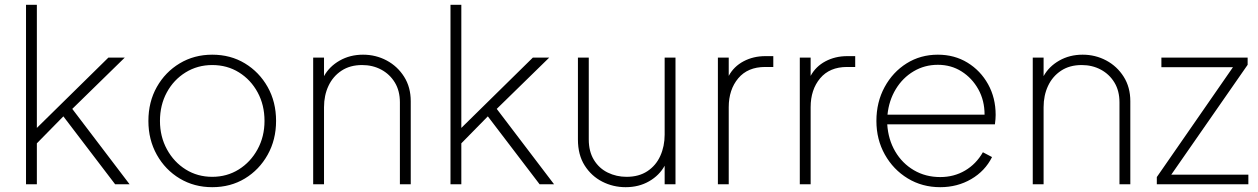

<svg xmlns="http://www.w3.org/2000/svg" viewBox="-20 -765 5224 797"><path d="M88 0H133V-170L243 -282L458 0H518L280 -313L498 -526H430L133 -234V-745H88Z M861 12Q937 12 996.5 -24Q1056 -60 1091 -122.5Q1126 -185 1126 -263Q1126 -342 1091 -404Q1056 -466 996.5 -502Q937 -538 861 -538Q786 -538 726 -502Q666 -466 631 -404Q596 -342 596 -263Q596 -185 631 -122.5Q666 -60 726 -24Q786 12 861 12ZM861 -31Q800 -31 751 -61.5Q702 -92 673 -145Q644 -198 644 -263Q644 -329 672.5 -381.5Q701 -434 750.5 -464.5Q800 -495 861 -495Q923 -495 972 -464.5Q1021 -434 1049.5 -381.5Q1078 -329 1078 -263Q1078 -198 1049 -145Q1020 -92 971 -61.5Q922 -31 861 -31Z M1280 0H1325V-320Q1325 -369 1343.5 -408.5Q1362 -448 1397.5 -471.5Q1433 -495 1483 -495Q1527 -495 1562.5 -476Q1598 -457 1619 -422.5Q1640 -388 1640 -340V0H1685V-345Q1685 -403 1657.5 -446.5Q1630 -490 1585 -514Q1540 -538 1487 -538Q1433 -538 1390 -513.5Q1347 -489 1325 -449V-526H1280Z M1850 0H1895V-170L2005 -282L2220 0H2280L2042 -313L2260 -526H2192L1895 -234V-745H1850Z M2577 12Q2632 12 2674.5 -12.5Q2717 -37 2739 -77V0H2784V-526H2739V-206Q2739 -158 2721 -118Q2703 -78 2667.5 -54.5Q2632 -31 2581 -31Q2539 -31 2503 -48.5Q2467 -66 2445.5 -101Q2424 -136 2424 -186V-526H2379V-186Q2379 -122 2407 -78Q2435 -34 2480 -11Q2525 12 2577 12Z M2960 0H3005V-320Q3005 -393 3044.5 -440Q3084 -487 3156 -487H3190V-532H3157Q3107 -532 3066.5 -510.5Q3026 -489 3005 -450V-526H2960Z M3300 0H3345V-320Q3345 -393 3384.5 -440Q3424 -487 3496 -487H3530V-532H3497Q3447 -532 3406.5 -510.5Q3366 -489 3345 -450V-526H3300Z M3883 12Q3954 12 4011.5 -21.5Q4069 -55 4098 -113L4060 -133Q4032 -84 3986 -57Q3940 -30 3883 -30Q3822 -30 3773.5 -58.5Q3725 -87 3696 -136.5Q3667 -186 3663 -249H4110Q4113 -272 4113 -288Q4113 -359 4081.5 -415.5Q4050 -472 3996 -505Q3942 -538 3873 -538Q3801 -538 3743.5 -502Q3686 -466 3652 -403.5Q3618 -341 3618 -263Q3618 -186 3653 -123.5Q3688 -61 3748 -24.5Q3808 12 3883 12ZM3873 -496Q3928 -496 3971.5 -468.5Q4015 -441 4041 -394.5Q4067 -348 4067 -289H3664Q3670 -348 3698.5 -395Q3727 -442 3772.5 -469Q3818 -496 3873 -496Z M4267 0H4312V-320Q4312 -369 4330.5 -408.5Q4349 -448 4384.5 -471.5Q4420 -495 4470 -495Q4514 -495 4549.5 -476Q4585 -457 4606 -422.5Q4627 -388 4627 -340V0H4672V-345Q4672 -403 4644.5 -446.5Q4617 -490 4572 -514Q4527 -538 4474 -538Q4420 -538 4377 -513.5Q4334 -489 4312 -449V-526H4267Z M4782 0H5162V-40H4842L5159 -496V-526H4801V-486H5098L4782 -30Z"/></svg>

Font: Plus Jakarta Sans ExtraLight
Style: Regular
Weight: 200
Designer: Gumpita Rahayu
Foundry: Tokotype
Version: Version 2.004; ttfautohint (v1.8.3)